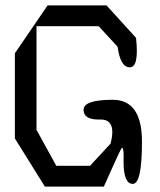

<svg xmlns="http://www.w3.org/2000/svg" viewBox="-20 -680 590 710"><path d="M505 -156Q505 0 471 0Q437 0 437 -81Q439 -150 427 -127.5Q415 -105 364 10H146L35 -168V-483L156 -660H374L483 -540Q495 -431 460 -431Q425 -431 415 -507L345 -583H115V-200L188 -67H313L389 -149Q412 -239 351 -238Q289 -236 289 -274Q289 -311 397 -311Q505 -311 505 -156Z"/></svg>

Font: Syne Mono
Style: Regular
Weight: 400
Monospace: yes
Designer: Lucas Descroix
Foundry: Bonjour Monde
Version: Version 2.000; ttfautohint (v1.8.3)